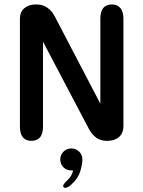

<svg xmlns="http://www.w3.org/2000/svg" viewBox="-20 -642 659 882"><path d="M124.5 5Q71.5 5 71.5 -61V-555Q71.5 -587.5 92 -604.5Q112.5 -621.5 144.5 -621.5H147.5Q176 -621.5 197.2 -606.8Q218.5 -592 232.5 -565L441 -165.5V-556Q441 -621.5 494 -621.5Q519 -621.5 533 -605Q547 -588.5 547 -556V-62Q547 -30 526.5 -12.5Q506 5 474 5H470.5Q441.5 5 421.5 -10Q401.5 -25 387.5 -51.5L177.5 -450.5V-61Q177.5 5 124.5 5ZM307.5 40Q328 40 343.2 54Q358.5 68 358.5 91Q358.5 111.5 348.8 144.5Q339 177.5 308 205.5Q299.5 213.5 292.2 217.2Q285 221 279.5 221Q275 221 272.5 218Q270 215 270 212.5Q270 208 275.5 201Q281 194 290.5 185Q300.5 176 307 164.5Q313.5 153 316 141Q314.5 141 312 141Q309.5 141 307.5 141Q286 141 271.5 126.5Q257 112 257 90.5Q257 69.5 271.5 54.8Q286 40 307.5 40Z"/></svg>

Font: Sono Monospace Medium
Style: Regular
Weight: 500
Designer: Tyler Finck
Foundry: Tyler Finck
Version: Version 2.112